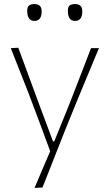

<svg xmlns="http://www.w3.org/2000/svg" viewBox="-20 -731 540 945"><path d="M150 194Q169 149 188.2 103.8Q207.5 58.5 227 13.5Q209 -36.5 190 -87.2Q171 -138 153 -186L119 -276Q98 -329.5 76 -385.2Q54 -441 33 -494L70 -496Q96.5 -424 122 -355Q147.5 -286 174 -214L241 -35H247L320 -215Q348 -286.5 374.5 -355.2Q401 -424 428 -494H467Q450 -453.5 434.5 -416.2Q419 -379 400.5 -334.2Q382 -289.5 356 -227L300 -89Q262 7 236.5 72Q211 137 189 192ZM349 -628Q314 -628 314 -678Q314 -696 322.2 -703.5Q330.5 -711 350 -711Q385 -711 385 -675Q385 -628 349 -628ZM149 -628Q114 -628 114 -678Q114 -696 122.2 -703.5Q130.5 -711 150 -711Q185 -711 185 -675Q185 -628 149 -628Z"/></svg>

Font: Commissioner Loud Thin
Style: Regular
Weight: 100
Designer: Kostas Bartsokas
Foundry: Kostas Bartsokas
Version: Version 1.000; ttfautohint (v1.8.3)